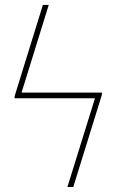

<svg xmlns="http://www.w3.org/2000/svg" viewBox="-20 -747 463 767"><path d="M272.7 0H249.3L359.4 -354.4H38.4V-362.9L151.3 -727.3H174.7L66.1 -377.1H387.1V-368.6Z"/></svg>

Font: Linik Sans Thin
Style: Regular
Weight: 100
Designer: Fonts by Rasmus Andersson / Changes by Cristiano Sobral with parts from Marc Monis
Foundry: rsms
Version: Version 3.020; ttfautohint (v1.6)